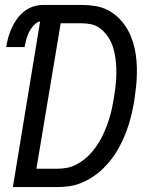

<svg xmlns="http://www.w3.org/2000/svg" viewBox="-20 -755 640 775"><path d="M32 0 142 -669Q127 -665 115.5 -652Q104 -639 97 -625Q90 -611 86 -595.5Q82 -580 79 -565H5Q8 -585 13.5 -604.5Q19 -624 27.5 -642.5Q36 -661 48.5 -678.5Q61 -696 77.5 -709Q94 -722 114 -728.5Q134 -735 153 -735H310Q337 -735 363 -731Q389 -727 411.5 -716Q434 -705 452.5 -688.5Q471 -672 485 -651.5Q499 -631 508.5 -608Q518 -585 523.5 -560Q529 -535 531 -509Q533 -483 532.5 -456.5Q532 -430 529 -403Q526 -376 522 -349Q518 -325 512.5 -300.5Q507 -276 499.5 -252Q492 -228 482 -204.5Q472 -181 459.5 -158Q447 -135 431 -114Q415 -93 396 -74.5Q377 -56 355 -41.5Q333 -27 309 -17Q285 -7 260.5 -3.5Q236 0 211 0ZM127 -74H211Q230 -74 249.5 -77.5Q269 -81 287.5 -90.5Q306 -100 322 -113Q338 -126 351.5 -142Q365 -158 376 -175Q387 -192 395.5 -210.5Q404 -229 411 -247.5Q418 -266 423.5 -285Q429 -304 433 -323Q437 -342 440 -361Q443 -381 445.5 -400.5Q448 -420 449 -439.5Q450 -459 449.5 -478Q449 -497 446.5 -516Q444 -535 439.5 -553Q435 -571 427 -587.5Q419 -604 407.5 -618Q396 -632 381.5 -642.5Q367 -653 348 -657Q329 -661 310 -661H225Z"/></svg>

Font: Iosevka SS04 Extended
Style: Italic
Weight: 400
Width: 7
Italic angle: -9°
Monospace: yes
Designer: Belleve Invis
Foundry: Belleve Invis
Version: Version 19.0.0; ttfautohint (v1.8.4)